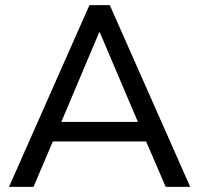

<svg xmlns="http://www.w3.org/2000/svg" viewBox="-20 -725 773 745"><path d="M15 0 327 -705H406L718 0H623L547 -176H185L110 0ZM365 -600 218 -252H515L367 -600Z"/></svg>

Font: Nunito Sans Medium
Style: Regular
Weight: 500
Designer: Vernon Adams
Foundry: Vernon Adams
Version: Version 3.101; ttfautohint (v1.8.4.7-5d5b);gftools[0.9.27]